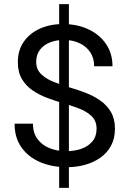

<svg xmlns="http://www.w3.org/2000/svg" viewBox="-20 -803 626 928"><path d="M50.5 -205.3Q50.5 -136.2 84.5 -89.4Q118.4 -42.5 175.7 -18.7Q232.9 5.1 303.5 5.1Q348.9 5.1 390.6 -6.3Q432.4 -17.8 465.1 -40.8Q497.8 -63.7 516.7 -98.8Q535.6 -133.8 535.6 -180.9Q535.6 -228.5 516.2 -261.6Q496.8 -294.7 464.7 -317Q432.6 -339.4 393.8 -354.4Q355 -369.4 316.2 -380.6Q279.5 -391.8 242.4 -406Q205.3 -420.2 180.2 -443.4Q155 -466.6 155 -504.4Q155 -538.1 172.5 -561.6Q189.9 -585.2 220.3 -597.5Q250.7 -609.9 289.1 -609.9Q330.8 -609.9 363.9 -594.5Q397 -579.1 416 -550.7Q435.1 -522.2 435.1 -482.7H523.7Q523.7 -544.7 492.4 -590.5Q461.2 -636.2 407 -661.5Q352.8 -686.8 283.9 -686.8Q222.9 -686.8 173.6 -664.9Q124.3 -643.1 95.2 -601.8Q66.2 -560.5 66.2 -502.7Q66.2 -454.3 85.9 -421Q105.7 -387.7 138.4 -365.6Q171.1 -343.5 210.3 -329Q249.5 -314.5 288.6 -303.2Q324.7 -292.7 361.2 -278.9Q397.7 -265.1 422.2 -242.2Q446.8 -219.2 446.8 -180.9Q446.8 -144 426.9 -120Q407 -95.9 373.9 -84.1Q340.8 -72.3 300.5 -72.3Q254.9 -72.3 218.4 -87.3Q181.9 -102.3 160.5 -132Q139.2 -161.6 139.2 -205.3ZM265.9 -783V105H313V-783Z"/></svg>

Font: Estedad-FD-VF Thin
Style: Regular
Weight: 100
Designer: Amin Abedi
Version: Version 5.0